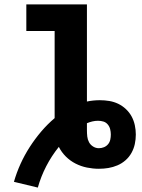

<svg xmlns="http://www.w3.org/2000/svg" viewBox="-20 -755 640 868"><path d="M151 93 43 67Q55 25 73 -14.5Q91 -54 114.5 -90.5Q138 -127 166 -160Q194 -193 227 -221V-615H99V-735H373V-296Q387 -299 402 -300.5Q417 -302 431 -302Q453 -302 474 -298.5Q495 -295 514 -286Q533 -277 549 -262Q565 -247 575 -228.5Q585 -210 589.5 -189Q594 -168 594 -147Q594 -125 589.5 -104Q585 -83 574.5 -64Q564 -45 547.5 -30.5Q531 -16 511 -7.5Q491 1 470 4.5Q449 8 427 8Q400 8 373 2.5Q346 -3 321.5 -15.5Q297 -28 277.5 -47.5Q258 -67 246 -91Q213 -50 189 -3.5Q165 43 151 93ZM427 -85Q439 -85 450 -89.5Q461 -94 468.5 -103Q476 -112 478.5 -123.5Q481 -135 481 -147Q481 -159 478 -171Q475 -183 467 -192.5Q459 -202 447.5 -205.5Q436 -209 423 -209Q410 -209 397.5 -206Q385 -203 373 -198Q373 -190 373 -182Q373 -174 373 -166Q373 -152 374.5 -138Q376 -124 382.5 -112Q389 -100 401 -92.5Q413 -85 427 -85Z"/></svg>

Font: Iosevka Custom Heavy Extended
Style: Regular
Weight: 900
Width: 7
Monospace: yes
Designer: Belleve Invis
Foundry: Belleve Invis
Version: Version 11.2.4; ttfautohint (v1.8.4)